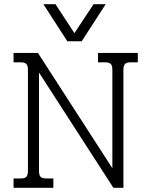

<svg xmlns="http://www.w3.org/2000/svg" viewBox="-20 -901 726 921"><path d="M188 -881H246L337 -742L429 -881H487L372 -703H303ZM45 -45H80Q99 -45 106.5 -53Q114 -61 114 -81V-566Q114 -586 106.5 -594Q99 -602 80 -602H45V-647H162L519 -94V-566Q519 -586 511.5 -594Q504 -602 485 -602H450V-647H641V-602H606Q587 -602 579.5 -594Q572 -586 572 -566V0H524L167 -553V-81Q167 -61 174.5 -53Q182 -45 201 -45H236V0H45Z"/></svg>

Font: Pridi ExtraLight
Style: Regular
Weight: 275
Designer: Katatrad Team
Foundry: CadsonDemak
Version: Version 1.001